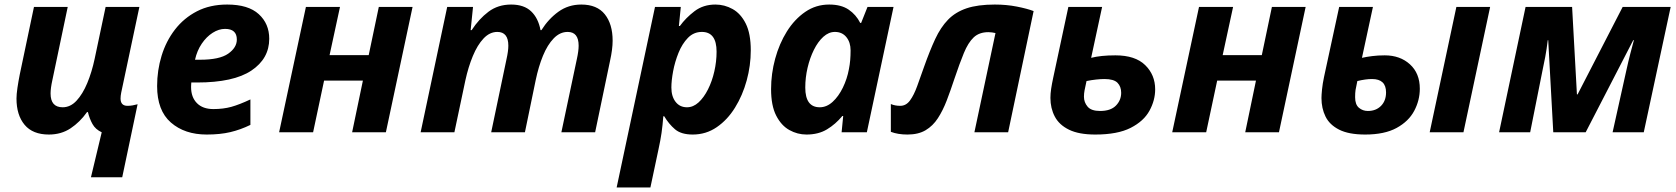

<svg xmlns="http://www.w3.org/2000/svg" viewBox="-20 -576 7297 836"><path d="M376 195.8 422.9 0Q395.5 -12.7 382.6 -36.1Q369.6 -59.6 362.8 -87.9H358.9Q328.1 -44.4 287.4 -17.3Q246.6 9.8 192.9 9.8Q122.6 9.8 87.2 -32.5Q51.8 -74.7 51.8 -147Q51.8 -165 55.9 -193.4Q60.1 -221.7 65.9 -251L127.9 -545.9H274.9L208 -227.1Q200.2 -191.9 200.2 -168.9Q200.2 -108.9 252.9 -108.9Q286.6 -108.9 313.2 -137.5Q339.8 -166 359.9 -214.1Q379.9 -262.2 392.1 -319.8L439.9 -545.9H586.9L507.8 -172.9Q504.9 -158.2 504.9 -147Q504.9 -115.2 535.2 -115.2Q546.9 -115.2 557.6 -117.2Q568.4 -119.1 579.1 -122.1L512.2 195.8Z M879.9 9.8Q784.2 9.8 724.1 -42.5Q664.1 -94.7 664.1 -201.2Q664.1 -269.5 683.6 -333.3Q703.1 -397 741.9 -447.3Q780.8 -497.6 837.6 -526.9Q894.5 -556.2 969.2 -556.2Q1061 -556.2 1106.7 -514.4Q1152.3 -472.7 1152.3 -407.2Q1152.3 -320.8 1074.7 -268.8Q997.1 -216.8 837.9 -216.8H813Q812.5 -210.9 812.3 -206.5Q812 -202.1 812 -196.8Q812 -152.8 837.4 -127Q862.8 -101.1 909.2 -101.1Q952.1 -101.1 987.3 -110.8Q1022.5 -120.6 1070.3 -143.1V-32.2Q1027.3 -11.2 982.9 -0.7Q938.5 9.8 879.9 9.8ZM829.1 -315.9H851.1Q936 -315.9 973.6 -342.3Q1011.2 -368.7 1011.2 -403.8Q1011.2 -450.2 960 -450.2Q932.6 -450.2 905.8 -433.1Q878.9 -416 858.4 -385.7Q837.9 -355.5 829.1 -315.9Z M1195.3 0 1312 -545.9H1460.4L1415 -335.9H1585.4L1629.4 -545.9H1776.4L1660.2 0H1513.2L1560.1 -225.1H1391.1L1343.3 0Z M1811.5 0 1927.2 -545.9H2039.6L2029.3 -444.8H2033.7Q2065.4 -493.7 2106.9 -524.9Q2148.4 -556.2 2205.6 -556.2Q2261.7 -556.2 2292.7 -526.6Q2323.7 -497.1 2333.5 -444.8H2337.4Q2368.2 -493.7 2411.4 -524.9Q2454.6 -556.2 2511.2 -556.2Q2579.6 -556.2 2613.5 -513.7Q2647.5 -471.2 2647.5 -398.9Q2647.5 -361.8 2636.2 -311L2571.3 0H2424.3L2491.7 -318.8Q2499.5 -354 2499.5 -377Q2499.5 -437 2451.7 -437Q2418 -437 2390.9 -408.9Q2363.8 -380.9 2344.2 -333.3Q2324.7 -285.6 2312.5 -227.1L2265.6 0H2118.7L2185.5 -318.8Q2193.4 -354 2193.4 -377Q2193.4 -437 2145.5 -437Q2112.3 -437 2085.4 -408.4Q2058.6 -379.9 2038.8 -332Q2019 -284.2 2006.3 -226.1L1958.5 0Z M2665 240.2 2832 -545.9H2944.3L2936 -462.9H2940.4Q2965.8 -498 3003.9 -527.1Q3042 -556.2 3095.2 -556.2Q3134.8 -556.2 3169.9 -536.6Q3205.1 -517.1 3227.1 -473.4Q3249 -429.7 3249 -356.9Q3249 -290.5 3231.2 -225.6Q3213.4 -160.6 3180.4 -107.4Q3147.5 -54.2 3100.8 -22.2Q3054.2 9.8 2996.1 9.8Q2945.8 9.8 2918.9 -13.2Q2892.1 -36.1 2872.1 -69.8H2868.2Q2865.2 -30.3 2860.4 3.2Q2855.5 36.6 2847.2 74.2L2812 240.2ZM2971.2 -108.9Q2998.5 -108.9 3021.7 -130.1Q3044.9 -151.4 3062.7 -186.8Q3080.6 -222.2 3090.3 -265.1Q3100.1 -308.1 3100.1 -351.1Q3100.1 -437 3036.1 -437Q3000.5 -437 2975.3 -411.1Q2950.2 -385.3 2934.3 -345.9Q2918.5 -306.6 2910.9 -265.9Q2903.3 -225.1 2903.3 -194.8Q2903.3 -156.2 2921.6 -132.6Q2939.9 -108.9 2971.2 -108.9Z M3491.7 9.8Q3452.1 9.8 3417 -9.8Q3381.8 -29.3 3359.6 -72.8Q3337.4 -116.2 3337.4 -188Q3337.4 -254.9 3355.2 -320.3Q3373 -385.7 3406.2 -439Q3439.5 -492.2 3486.1 -524.2Q3532.7 -556.2 3590.3 -556.2Q3642.6 -556.2 3675 -534.2Q3707.5 -512.2 3725.6 -476.1H3729.5L3757.3 -545.9H3870.6L3754.4 0H3644.5L3651.4 -70.8H3647.5Q3618.2 -35.2 3580.8 -12.7Q3543.5 9.8 3491.7 9.8ZM3549.3 -108.9Q3579.6 -108.9 3605.5 -132.6Q3631.3 -156.2 3649.9 -194.3Q3668.5 -232.4 3676.3 -274.9Q3680.2 -294.4 3681.9 -314.2Q3683.6 -334 3683.6 -356.9Q3683.6 -391.6 3665.3 -414.3Q3647 -437 3615.2 -437Q3588.4 -437 3564.9 -415.8Q3541.5 -394.5 3523.9 -359.1Q3506.3 -323.7 3496.3 -281Q3486.3 -238.3 3486.3 -194.8Q3486.3 -108.9 3549.3 -108.9Z M3931.6 9.8Q3889.6 9.8 3858.9 -2V-123Q3877 -115.2 3899.9 -115.2Q3925.3 -115.2 3942.4 -138.7Q3959.5 -162.1 3973.6 -201.2Q3987.8 -240.2 4003.9 -286.1Q4028.3 -355 4052 -406Q4075.7 -457 4107.9 -490.2Q4140.1 -523.4 4188.7 -539.8Q4237.3 -556.2 4311.5 -556.2Q4362.3 -556.2 4407.2 -547.4Q4452.1 -538.6 4480.5 -527.8L4369.6 0H4222.7L4314.5 -432.1Q4307.1 -433.6 4299.6 -434.8Q4292 -436 4283.7 -436Q4243.7 -436 4219.5 -413.1Q4195.3 -390.1 4176.8 -345Q4158.2 -299.8 4135.7 -232.9Q4119.1 -182.6 4102.3 -138.7Q4085.4 -94.7 4063.7 -61.3Q4042 -27.8 4010.3 -9Q3978.5 9.8 3931.6 9.8Z M4749 9.8Q4677.7 9.8 4634.8 -11.2Q4591.8 -32.2 4572.8 -68.4Q4553.7 -104.5 4553.7 -149.9Q4553.7 -168 4556.9 -189.5Q4560.1 -210.9 4565.9 -237.8L4631.8 -545.9H4778.8L4731 -324.2Q4752 -329.6 4778.1 -332.3Q4804.2 -335 4836.9 -335Q4922.9 -335 4966.3 -292.5Q5009.8 -250 5009.8 -187Q5009.8 -139.2 4984.9 -93.8Q4960 -48.3 4903.1 -19.3Q4846.2 9.8 4749 9.8ZM4770 -92.8Q4815.9 -92.8 4838.9 -116.2Q4861.8 -139.6 4861.8 -171.9Q4861.8 -199.2 4845.7 -215.6Q4829.6 -231.9 4789.1 -231.9Q4773.4 -231.9 4752.9 -229.7Q4732.4 -227.5 4710.9 -223.1Q4705.1 -196.8 4702.4 -182.9Q4699.7 -168.9 4699.7 -154.8Q4699.7 -130.4 4715.6 -111.6Q4731.4 -92.8 4770 -92.8Z M5084 0 5200.7 -545.9H5349.1L5303.7 -335.9H5474.1L5518.1 -545.9H5665L5548.8 0H5401.9L5448.7 -225.1H5279.8L5231.9 0Z M5924.3 9.8Q5852.5 9.8 5810.8 -11.5Q5769 -32.7 5751.5 -68.6Q5733.9 -104.5 5733.9 -148.9Q5733.9 -161.6 5736.3 -186.5Q5738.8 -211.4 5745.1 -241.2L5811 -545.9H5958L5910.2 -324.2Q5929.7 -328.6 5954.8 -331.8Q5980 -335 6009.3 -335Q6076.2 -335 6119.1 -295.9Q6162.1 -256.8 6162.1 -189.9Q6162.1 -139.2 6137.7 -93.3Q6113.3 -47.4 6060.8 -18.8Q6008.3 9.8 5924.3 9.8ZM6205.1 0 6321.3 -545.9H6468.3L6352.1 0ZM5936 -92.8Q5971.2 -92.8 5993.2 -115Q6015.1 -137.2 6015.1 -173.8Q6015.1 -231.9 5954.1 -231.9Q5926.3 -231.9 5890.1 -223.1Q5884.3 -196.8 5882.3 -184.3Q5880.4 -171.9 5880.4 -152.8Q5880.4 -120.6 5897 -106.7Q5913.6 -92.8 5936 -92.8Z M6507.3 0 6622.6 -545.9H6825.2L6846.2 -165H6849.1L7045.4 -545.9H7254.4L7137.2 0H7001.5L7061.5 -270Q7069.8 -308.1 7078.9 -343.3Q7087.9 -378.4 7094.2 -400.9H7091.3L6884.3 0H6743.2L6721.2 -400.9H6719.2Q6714.4 -360.8 6708.3 -328.4Q6702.1 -295.9 6695.3 -264.2L6642.6 0Z"/></svg>

Font: Open Sans
Style: Bold Italic
Weight: 700
Italic angle: -12°
Designer: Monotype Design Team
Foundry: Monotype Imaging Inc.
Version: Version 3.003; ttfautohint (v1.8.4)